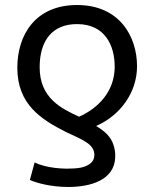

<svg xmlns="http://www.w3.org/2000/svg" viewBox="-20 -555 614 765"><path d="M526 -291C526 -186 459 -95 363 -53C400 -31 422 -9 432 22C437 37 440 53 439 72C436 163 340 190 252 190C181 190 123 173 99 162L118 92C133 100 175 116 245 117C266 117 285 116 302 113C333 106 356 91 356 63C356 20 314 4 243 -29C144 -79 49 -139 49 -285C49 -416 121 -535 287 -535C456 -535 526 -410 526 -291ZM295 -90C370 -123 437 -190 437 -289C437 -373 399 -459 287 -459C188 -459 138 -393 138 -287C138 -163 226 -122 295 -90Z"/></svg>

Font: Repo Regular
Style: Regular
Weight: 400
Designer: Stefan Peev
Foundry: Context Ltd
Version: Version 1.502